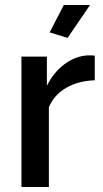

<svg xmlns="http://www.w3.org/2000/svg" viewBox="-20 -750 414 770"><path d="M251 -598 179 -620 236 -730H341ZM360 -428Q295 -426 246 -398Q197 -370 176 -320V0H66V-523H168V-406Q195 -460 238.5 -492.5Q282 -525 332 -528Q353 -528 360 -527Z"/></svg>

Font: Raleway-v4020 SemiBold
Style: Regular
Weight: 600
Designer: Matt McInerney, Pablo Impallari, Rodrigo Fuenzalida
Foundry: Matt McInerney, Pablo Impallari, Rodrigo Fuenzalida
Version: Version 4.020;PS 004.020;hotconv 1.0.88;makeotf.lib2.5.64775